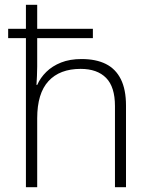

<svg xmlns="http://www.w3.org/2000/svg" viewBox="-20 -780 628 800"><path d="M135 -760V-660H367V-621H135V-503Q135 -482 134 -464Q133 -446 132 -426H135Q148 -456 173 -480.5Q198 -505 234.5 -519.5Q271 -534 320 -534Q380 -534 421 -513.5Q462 -493 483.5 -450Q505 -407 505 -340V0H459V-338Q459 -418 422 -455.5Q385 -493 316 -493Q229 -493 182 -442Q135 -391 135 -287V0H88V-621H14V-660H88V-760Z"/></svg>

Font: Noto Sans Syriac Eastern ExtraLight
Style: Regular
Weight: 250
Designer: Patrick Giasson and the Monotype Design Team
Foundry: Monotype Imaging Inc.
Version: Version 3.001